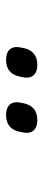

<svg xmlns="http://www.w3.org/2000/svg" viewBox="225 -986 143 633"><g transform="rotate(-90 296.5 -669.5)"><path d="M217 -618C250 -618 267 -635 273 -665C275 -676 276 -681 276 -686C276 -709 260 -721 234 -721C201 -721 184 -704 178 -674C176 -663 175 -658 175 -653C175 -630 191 -618 217 -618ZM399 -618C432 -618 449 -635 455 -665C457 -676 458 -681 458 -686C458 -709 442 -721 416 -721C383 -721 366 -704 360 -674C358 -663 357 -658 357 -653C357 -630 373 -618 399 -618Z"/></g></svg>

Font: Braiins Sans
Style: Italic
Weight: 400
Italic angle: -11.31°
Designer: Mike Abbink, Paul van der Laan, Pieter van Rosmalen, Jiri Chlebus, Lubos Buracinsky
Foundry: Bold Monday, Sudetype
Version: Version 1.000;hotconv 1.0.109;makeotfexe 2.5.65596